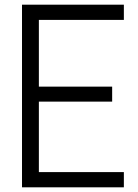

<svg xmlns="http://www.w3.org/2000/svg" viewBox="-20 -800 589 820"><path d="M74 -780H509V-715H146V-430H459V-366H146V-65H509V0H74Z"/></svg>

Font: Cooper Hewitt
Style: Book
Weight: 705
Designer: Village Type and Design LLC
Foundry: Cooper Hewitt Smithsonian Design Museum
Version: 1.000; ttfautohint (v1.8.1)